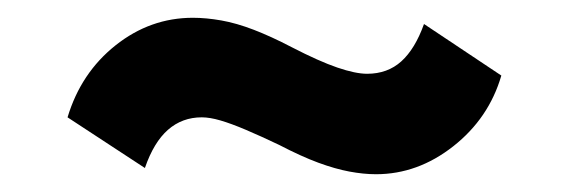

<svg xmlns="http://www.w3.org/2000/svg" viewBox="-20 -395 640 216"><path d="M403 -199Q389 -199 373 -202Q357 -205 338 -212Q319 -219 294 -232Q273 -242 256.5 -249Q240 -256 228 -259.5Q216 -263 207 -263Q185 -263 169 -249Q153 -235 143 -206L56 -263Q71 -313 110 -344Q149 -375 197 -375Q212 -375 229 -372Q246 -369 265.5 -361.5Q285 -354 308 -342Q339 -326 359.5 -319Q380 -312 393 -312Q416 -312 431.5 -326Q447 -340 457 -368L544 -310Q530 -262 490 -230.5Q450 -199 403 -199Z"/></svg>

Font: Nunito Sans 11pt Black
Style: Regular
Weight: 900
Version: Version 3.101;gftools[0.9.27]